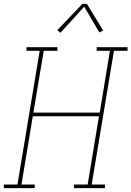

<svg xmlns="http://www.w3.org/2000/svg" viewBox="-38 -981 685 1001"><path d="M-18 0V-19H53L169 -716H100V-735H261V-716H190L136 -394H482L535 -716H466V-735H627V-716H556L440 -19H509V0H348V-19H419L478 -375H133L74 -19H143V0ZM277 -810 261 -824 392 -961H415L500 -822L480 -812L401 -946Z"/></svg>

Font: Iosevka Etoile Thin Oblique
Style: Regular
Weight: 100
Italic angle: -9°
Designer: Belleve Invis
Foundry: Belleve Invis
Version: Version 15.5.2; ttfautohint (v1.8.4)